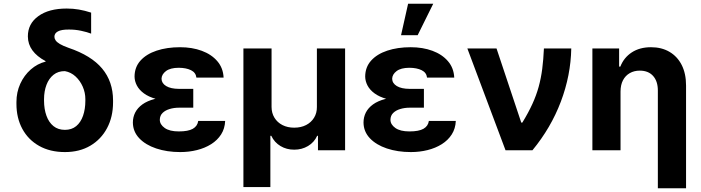

<svg xmlns="http://www.w3.org/2000/svg" viewBox="-20 -806 3761 1030"><path d="M129.5 -610.5Q129.2 -678.5 185.5 -719.3Q241.8 -760.2 337.7 -760.2Q372 -760.2 403.1 -754.8Q434.3 -749.5 468.9 -738.3V-625.6Q447.8 -633.9 415.4 -640.8Q383 -647.8 349.2 -647.5Q309.7 -647.8 290.6 -637.5Q271.6 -627.2 271.9 -608.6Q271.9 -599.1 278.4 -589.4Q285 -579.6 301.6 -569.7Q318.2 -559.9 347.7 -549.4Q469.6 -508.2 528 -438.2Q586.4 -368.2 586.5 -267V-257.2Q586.4 -179 554.4 -118.8Q522.5 -58.6 464.6 -24.4Q406.7 9.8 328.3 9.8Q248.7 9.8 190.1 -23.2Q131.4 -56.2 99.8 -114.7Q68.2 -173.1 68.2 -249V-258.8Q68.2 -311.3 88.7 -356.5Q109.3 -401.8 145 -433.2Q180.7 -464.6 225 -475.6L223.8 -478.5Q177.9 -503 153.9 -535.9Q129.8 -568.8 129.5 -610.5ZM216.2 -274V-266Q216.4 -220.5 229.2 -185.1Q241.9 -149.6 266.8 -129.5Q291.7 -109.4 328.3 -109.4Q364.5 -109.4 388.7 -129.3Q413 -149.3 425.4 -184.8Q437.9 -220.2 437.9 -266V-274Q437.9 -308.9 423.9 -341Q409.9 -373 385.3 -395.8Q360.6 -418.5 328.3 -424.4Q292.3 -424.9 267.2 -404.9Q242.2 -385 229.3 -350.8Q216.4 -316.7 216.2 -274Z M907.2 -285.9H1016.8V-228.3H940Q913.5 -228.3 889.9 -221.2Q866.4 -214.2 852 -200Q837.6 -185.8 837.3 -163.5Q837.4 -138.1 863.6 -119.5Q889.8 -100.9 939.1 -101Q989.6 -100.9 1014.6 -115.2Q1039.6 -129.6 1043.4 -157.4H1187.9Q1186.2 -116.2 1166.2 -84.9Q1146.2 -53.6 1112.7 -32.6Q1079.2 -11.5 1036.6 -0.9Q994 9.8 946.9 9.8Q875.5 9.8 817.9 -9.6Q760.4 -28.9 726.8 -64.5Q693.3 -100 692.8 -148.6Q692.8 -177.6 705.4 -202.5Q718.1 -227.3 744 -246Q769.9 -264.7 810.5 -275.3Q851.1 -285.9 907.2 -285.9ZM1016.8 -264.6H907.2Q854.7 -264.6 816 -275.6Q777.2 -286.5 752 -305.1Q726.8 -323.6 714.4 -347Q702.1 -370.4 701.8 -395.1Q702.1 -445.9 733.6 -480.9Q765.1 -515.9 820.2 -534.3Q875.3 -552.7 946.1 -552.7Q1010.6 -552.7 1062.5 -533.5Q1114.5 -514.3 1145.8 -477.8Q1177.1 -441.4 1179.5 -389.8H1033.6Q1030.4 -416.9 1004.5 -429.5Q978.7 -442.2 938.5 -442.4Q893.5 -442.2 870.3 -424.7Q847.1 -407.1 846.5 -383.4Q847.1 -359.1 871.5 -344.3Q896 -329.5 940 -329.3H1016.8Z M1285.8 197.7V-545.9H1436.8V-232Q1437 -199.5 1452.4 -174.3Q1467.9 -149.1 1495.2 -135.1Q1522.6 -121.1 1558.3 -121.1Q1594.6 -121.1 1622 -135.2Q1649.4 -149.3 1664.8 -174.4Q1680.3 -199.5 1680 -232V-545.9H1831.3V0H1685.8V-77.5H1681.5Q1665.4 -42.2 1632.3 -22.6Q1599.1 -2.9 1558.3 -3.1Q1517.4 -2.9 1484.6 -22.6Q1451.9 -42.2 1435.3 -77.5H1430.4V197.7Z M2144.5 -285.9H2254.1V-228.3H2177.3Q2150.8 -228.3 2127.2 -221.2Q2103.7 -214.2 2089.3 -200Q2074.9 -185.8 2074.6 -163.5Q2074.7 -138.1 2100.9 -119.5Q2127.1 -100.9 2176.4 -101Q2226.9 -100.9 2251.9 -115.2Q2276.9 -129.6 2280.7 -157.4H2425.2Q2423.5 -116.2 2403.5 -84.9Q2383.5 -53.6 2350 -32.6Q2316.5 -11.5 2273.9 -0.9Q2231.3 9.8 2184.2 9.8Q2112.8 9.8 2055.2 -9.6Q1997.7 -28.9 1964.1 -64.5Q1930.6 -100 1930.1 -148.6Q1930.1 -177.6 1942.7 -202.5Q1955.4 -227.3 1981.3 -246Q2007.2 -264.7 2047.8 -275.3Q2088.4 -285.9 2144.5 -285.9ZM2254.1 -264.6H2144.5Q2092 -264.6 2053.3 -275.6Q2014.6 -286.5 1989.3 -305.1Q1964.1 -323.6 1951.7 -347Q1939.4 -370.4 1939.1 -395.1Q1939.4 -445.9 1970.9 -480.9Q2002.4 -515.9 2057.5 -534.3Q2112.6 -552.7 2183.4 -552.7Q2247.9 -552.7 2299.9 -533.5Q2351.8 -514.3 2383.1 -477.8Q2414.4 -441.4 2416.8 -389.8H2270.9Q2267.7 -416.9 2241.8 -429.5Q2216 -442.2 2175.8 -442.4Q2130.8 -442.2 2107.6 -424.7Q2084.4 -407.1 2083.8 -383.4Q2084.4 -359.1 2108.8 -344.3Q2133.3 -329.5 2177.3 -329.3H2254.1ZM2131.4 -617 2169.3 -785.9H2304.1L2220.5 -617Z M2691.9 0 2487.2 -545.9H2643.7L2776.3 -148.4H2782.1Q2814.6 -201.4 2835.8 -247.9Q2857.1 -294.4 2869.7 -340.2Q2882.3 -386 2888.8 -436.1Q2895.2 -486.1 2897.9 -545.9H3044.6Q3041.9 -401.3 2988.7 -260.7Q2935.5 -120.2 2836.4 0Z M3308.9 -315.2V0H3157.9V-545.9H3301.3V-448.8H3307.9Q3326.7 -497 3369.2 -524.9Q3411.8 -552.7 3472.4 -552.7Q3529.3 -552.7 3571.5 -527.9Q3613.8 -503.1 3637.1 -457.2Q3660.4 -411.2 3660.4 -347.3V204.1H3509.1V-320.3Q3509.1 -370.2 3483.6 -398.6Q3458.2 -427 3412.2 -427.1Q3382 -427.1 3358.6 -413.8Q3335.2 -400.5 3322.1 -375.6Q3309.1 -350.8 3308.9 -315.2Z"/></svg>

Font: Inter V
Style: 
Weight: 400
Designer: Rasmus Andersson
Foundry: rsms
Version: Version 4.000;git-a3f224843